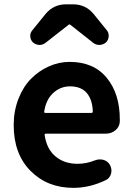

<svg xmlns="http://www.w3.org/2000/svg" viewBox="-20 -863 620 896"><path d="M322.3 13.7Q201.2 13.7 122.6 -65.4Q43.9 -144.5 43.9 -279.3Q43.9 -344.7 65.9 -401.4Q87.9 -458 124.5 -495.1Q161.1 -532.2 208 -553.2Q254.9 -574.2 304.7 -574.2Q417 -574.2 478 -500Q539.1 -425.8 539.1 -305.7Q539.1 -300.8 539.1 -295.9Q538.1 -271.5 519 -255.4Q500 -239.3 474.6 -239.3H194.3Q186.5 -239.3 188.5 -231.4Q198.2 -167 239.3 -132.8Q280.3 -98.6 341.8 -98.6Q382.8 -98.6 421.9 -114.3Q433.6 -119.1 445.3 -119.1Q454.1 -119.1 461.9 -117.2Q483.4 -111.3 493.2 -92.8Q500 -80.1 500 -66.4Q500 -52.7 493.2 -40.5Q486.3 -28.3 473.6 -22.5Q399.4 13.7 322.3 13.7ZM186.5 -343.8Q184.6 -335.9 192.4 -335.9H405.3Q413.1 -335.9 413.1 -342.8Q411.1 -398.4 384.8 -429.2Q358.4 -460 306.6 -460Q262.7 -460 229 -429.7Q195.3 -399.4 186.5 -343.8ZM133.8 -665Q121.1 -677.7 121.1 -696.3Q121.1 -710 130.9 -721.7L193.4 -798.8Q230.5 -842.8 288.1 -842.8H321.3Q378.9 -842.8 416 -798.8L478.5 -721.7Q487.3 -710.9 487.3 -696.3Q487.3 -677.7 474.6 -665Q461.9 -654.3 445.3 -653.3Q444.3 -653.3 443.4 -653.3Q427.7 -653.3 415 -663.1L308.6 -747.1Q306.6 -749 304.2 -749Q301.8 -749 299.8 -747.1L192.4 -663.1Q179.7 -653.3 165 -653.3Q164.1 -653.3 163.1 -653.3Q146.5 -654.3 133.8 -665Z"/></svg>

Font: Gen Jyuu Gothic Bold
Style: Bold
Weight: 700
Designer: [Source Han Sans]
Ryoko NISHIZUKA  (kana & ideographs); Paul D. Hunt (Latin, Greek & Cyrillic); Wenlong ZHANG  (bopomofo
Version: Version 1.002.20150607